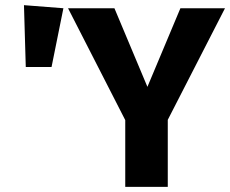

<svg xmlns="http://www.w3.org/2000/svg" viewBox="-20 -725 893 745"><path d="M73 -705 226 -693 180 -465H80ZM853 -693 631 -260V0H466V-259L244 -693H424L552 -388L680 -693Z"/></svg>

Font: Fira Sans
Style: Bold
Weight: 700
Designer: bBox Type GmbH & Carrois Corporate GbR & Edenspiekermann AG
Foundry: bBox Type GmbH & Carrois Corporate GbR & Edenspiekermann AG
Version: Version 4.301;PS 004.301;hotconv 1.0.88;makeotf.lib2.5.64775